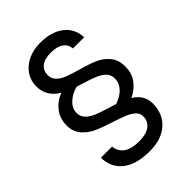

<svg xmlns="http://www.w3.org/2000/svg" viewBox="-252 -896 1088 1088"><g transform="rotate(-45 292.0 -352.0)"><path d="M64 -85H154Q156 -47 187.5 -22Q219 3 286 3Q339 3 369.5 -19Q400 -41 400 -81Q400 -106 381.5 -123Q363 -140 335.5 -151.5Q308 -163 259 -179Q195 -199 154.5 -217Q114 -235 85 -268Q56 -301 56 -352Q56 -405 85.5 -444.5Q115 -484 166 -504Q91 -548 91 -630Q91 -676 115.5 -712Q140 -748 183 -768.5Q226 -789 281 -789Q370 -789 423.5 -748Q477 -707 480 -635H390Q388 -668 361.5 -687.5Q335 -707 284 -707Q233 -707 207.5 -685.5Q182 -664 182 -630Q182 -600 201.5 -581Q221 -562 249 -551Q277 -540 329 -525Q392 -508 432 -490.5Q472 -473 500 -439.5Q528 -406 528 -352Q528 -301 501.5 -263.5Q475 -226 426 -202Q490 -163 490 -95Q490 -13 436 36Q382 85 286 85Q181 85 123.5 40.5Q66 -4 64 -85ZM299 -252 341 -239Q389 -256 413.5 -284Q438 -312 438 -347Q438 -377 418.5 -396Q399 -415 370.5 -427Q342 -439 290 -455L252 -467Q208 -456 177 -427Q146 -398 146 -362Q146 -332 166.5 -312Q187 -292 216.5 -280Q246 -268 299 -252Z"/></g></svg>

Font: Sora-SIA
Style: Regular
Weight: 400
Designer: Jonathan Barnbrook, Julián Moncada
Foundry: Barnbrook Fonts
Version: Version 2.000